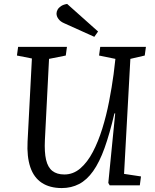

<svg xmlns="http://www.w3.org/2000/svg" viewBox="-20 -941 789 975"><path d="M610 -58 696 -45 690 0H537L530 -12L565 -365H561Q537 -262 511 -189.5Q485 -117 453 -72Q421 -27 381.5 -6.5Q342 14 294 14Q233 14 192.5 -12.5Q152 -39 134 -92Q116 -145 120 -222L142 -644L66 -659L72 -703H320L314 -659L229 -642L208 -230Q205 -168 214 -129.5Q223 -91 246 -73Q269 -55 307 -55Q352 -55 388 -86Q424 -117 451.5 -169.5Q479 -222 499.5 -288Q520 -354 534 -426Q548 -498 557 -565L566 -642L483 -659L489 -703H721L715 -659L642 -642ZM478 -781 459 -754 306 -823Q287 -831 277 -844.5Q267 -858 267 -872Q267 -882 272.5 -892Q278 -902 290 -910Q302 -918 321 -921Z"/></svg>

Font: Literata 18pt
Style: Italic
Weight: 400
Italic angle: -2°
Designer: Latin by Veronika Burian and Jose Scaglione. Greek by Irene Vlachou. Cyrillic by Vera Evstafieva
Foundry: TypeTogether
Version: Version 3.103;gftools[0.9.29]